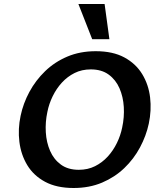

<svg xmlns="http://www.w3.org/2000/svg" viewBox="-20 -927 797 960"><path d="M348 13Q263 13 205.5 -18Q148 -49 116.5 -101Q85 -153 77 -217.5Q69 -282 83 -348Q96 -410 127 -467.5Q158 -525 205.5 -571Q253 -617 316.5 -644Q380 -671 459 -671Q544 -671 601.5 -640Q659 -609 691 -556.5Q723 -504 730.5 -439.5Q738 -375 724 -309Q711 -248 680 -190Q649 -132 601.5 -86.5Q554 -41 490.5 -14Q427 13 348 13ZM374 -78Q419 -78 455 -96Q491 -114 518.5 -144Q546 -174 564.5 -212Q583 -250 591 -290Q602 -341 599 -392Q596 -443 577.5 -485.5Q559 -528 523.5 -554Q488 -580 434 -580Q389 -580 353 -562Q317 -544 289.5 -514Q262 -484 243.5 -446Q225 -408 217 -368Q206 -317 209 -266Q212 -215 230.5 -172.5Q249 -130 284.5 -104Q320 -78 374 -78ZM441 -731 372 -907H503L527 -731Z"/></svg>

Font: Ysabeau Infant
Style: Bold Italic
Weight: 700
Italic angle: -12°
Designer: Christian Thalmann (Catharsis Fonts)
Version: Version 2.001;gftools[0.9.30]; featfreeze: ss01,ss02,lnum